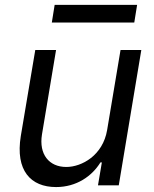

<svg xmlns="http://www.w3.org/2000/svg" viewBox="-20 -747 621 774"><path d="M411.9 -223C394.9 -120.7 309.7 -73.9 247.2 -73.9C177.6 -73.9 136.4 -125 149.1 -204.5L206 -545.5H122.2L63.9 -198.9C41.2 -59.7 103.7 7.1 206 7.1C288.4 7.1 350.9 -36.9 384.9 -92.3H390.6L375 0H458.8L549.7 -545.5H465.9ZM188.9 -656.2H521.3L532.7 -727.3H200.3Z"/></svg>

Font: Margiela Sans
Style: Italic
Weight: 400
Italic angle: -9.39999°
Designer: Stefan Endress, Andreas Faust
Version: Version 1.100;FEAKit 1.0